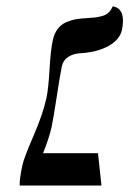

<svg xmlns="http://www.w3.org/2000/svg" viewBox="-20 -574 400 594"><path d="M124 -272Q129.9 -300.8 133.3 -360.1Q136.7 -419.4 143.1 -448.2Q147.5 -469.7 158.2 -484.1Q168.9 -498.5 185.1 -505.4Q201.2 -512.2 215.8 -514.6Q230.5 -517.1 251 -518.1Q266.1 -519 274.4 -520Q282.7 -521 295.2 -524.2Q307.6 -527.3 315.7 -534.9Q323.7 -542.5 328.6 -554.2Q329.6 -554.2 331.1 -554Q332.5 -553.7 336.9 -552.2Q341.3 -550.8 345 -548.3Q348.6 -545.9 352.5 -540.5Q356.4 -535.2 358.4 -527.8Q360.4 -520.5 360.4 -508.5Q360.4 -496.6 357.4 -481.9Q351.1 -451.7 315.9 -431.9Q280.8 -412.1 227.1 -409.2Q205.6 -407.7 190.4 -397.5Q175.3 -387.2 171.4 -369.1Q165.5 -340.8 155.3 -273.4Q145 -206.1 139.6 -181.2Q131.8 -146.5 113.3 -100.1H283.2L293.9 0H41Q39.6 -17.1 49.3 -63Q53.7 -84.5 83.5 -153.3Q113.3 -222.2 124 -272Z"/></svg>

Font: Linux Biolinum G
Style: Italic
Weight: 400
Italic angle: -12°
Designer: Philipp H. Poll
Foundry: Philipp H. Poll
Version: Version 0.5.1